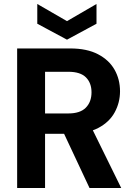

<svg xmlns="http://www.w3.org/2000/svg" viewBox="-20 -943 671 963"><path d="M66 0V-700H332Q416 -700 471.5 -671Q527 -642 554.5 -593.5Q582 -545 582 -485Q582 -429 555.5 -380Q529 -331 473.5 -301.5Q418 -272 330 -272H206V0ZM429 0 285 -307H437L588 0ZM206 -374H323Q382 -374 410.5 -403Q439 -432 439 -480Q439 -527 411 -555Q383 -583 323 -583H206ZM316 -744 167 -824V-923L316 -837L464 -923V-824Z"/></svg>

Font: DM Sans 24pt ExtraBold
Style: Regular
Weight: 800
Designer: Colophon Foundry, Jonny Pinhorn
Foundry: Colophon Foundry
Version: Version 4.004;gftools[0.9.30]